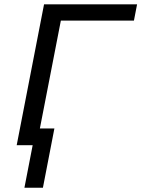

<svg xmlns="http://www.w3.org/2000/svg" viewBox="-20 -679 661 898"><path d="M166.5 -78.1H234.4L180.7 199.2H94.2L132.8 0H58.1L186 -658.7H621.1L606.4 -582.5H264.6Z"/></svg>

Font: Liberation Mono
Style: Italic
Weight: 400
Italic angle: -12°
Monospace: yes
Designer: Steve Matteson
Foundry: Ascender Corporation
Version: Version 2.1.5